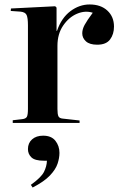

<svg xmlns="http://www.w3.org/2000/svg" viewBox="-20 -550 544 859"><path d="M37 0V-12L80 -17Q96 -19 100.5 -28Q105 -37 105 -63V-437Q105 -470 99 -483Q93 -496 71 -498L28 -501L29 -512L227 -522L233 -516V-412H235Q255 -470 295 -500Q335 -530 381 -530Q431 -530 460.5 -502.5Q490 -475 490 -431Q490 -397 472.5 -373.5Q455 -350 415 -350Q381 -350 364.5 -365Q348 -380 348 -401Q348 -419 358.5 -438.5Q369 -458 395 -493Q361 -504 324.5 -488.5Q288 -473 262.5 -435.5Q237 -398 237 -345V-62Q237 -39 241.5 -29.5Q246 -20 264 -19L336 -11V0ZM126 289 118 277Q164 244 176.5 219.5Q189 195 190 169H176Q136 169 120.5 154Q105 139 105 117Q105 90 123.5 73.5Q142 57 173 57Q210 57 228 80Q246 103 246 134Q246 157 237.5 182.5Q229 208 203.5 235Q178 262 126 289Z"/></svg>

Font: Literata 72pt SemiBold
Style: Regular
Weight: 600
Designer: Latin by Veronika Burian and Jose Scaglione. Greek by Irene Vlachou. Cyrillic by Vera Evstafieva.
Foundry: TypeTogether
Version: Version 3.002